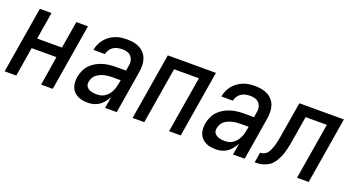

<svg xmlns="http://www.w3.org/2000/svg" viewBox="-42 -965 2584 1410"><g transform="rotate(20 1250.0 -260.0)"><path d="M6 0 92 -520H183L148 -308H342L377 -520H468L382 0H291L328 -228H134L97 0Z M662 8Q640 8 619.5 5Q599 2 581 -6.5Q563 -15 549 -29Q535 -43 527.5 -61.5Q520 -80 519 -101Q518 -122 521 -143Q526 -169 537 -194.5Q548 -220 567 -240Q586 -260 610 -274Q634 -288 660 -296Q686 -304 712 -307Q738 -310 764 -310H842L848 -348Q849 -354 850 -360Q851 -366 851 -372Q851 -389 844.5 -404.5Q838 -420 826 -430Q814 -440 797.5 -444Q781 -448 764 -448Q747 -448 729 -444.5Q711 -441 695 -431Q679 -421 668.5 -405Q658 -389 655 -372V-371H565V-372Q569 -395 578.5 -416.5Q588 -438 603.5 -457Q619 -476 638.5 -490Q658 -504 680.5 -513Q703 -522 725.5 -525Q748 -528 770 -528Q797 -528 822.5 -523.5Q848 -519 869.5 -508Q891 -497 907.5 -478.5Q924 -460 932 -436.5Q940 -413 940.5 -387Q941 -361 937 -335L882 0H791L806 -90Q795 -70 780.5 -51Q766 -32 747 -18.5Q728 -5 705.5 1.5Q683 8 662 8ZM700 -72Q716 -72 731.5 -76Q747 -80 761 -89Q775 -98 786 -111.5Q797 -125 804.5 -139.5Q812 -154 816.5 -169.5Q821 -185 824 -201L829 -230H764Q749 -230 733 -228.5Q717 -227 701.5 -223Q686 -219 671 -212.5Q656 -206 643 -195.5Q630 -185 622.5 -170.5Q615 -156 612 -140Q610 -129 611.5 -118Q613 -107 620 -99Q627 -91 636 -85.5Q645 -80 655.5 -77Q666 -74 677.5 -73Q689 -72 700 -72Z M1006 0 1092 -520H1468L1382 0H1291L1364 -440H1170L1097 0Z M1662 8Q1640 8 1619.5 5Q1599 2 1581 -6.5Q1563 -15 1549 -29Q1535 -43 1527.5 -61.5Q1520 -80 1519 -101Q1518 -122 1521 -143Q1526 -169 1537 -194.5Q1548 -220 1567 -240Q1586 -260 1610 -274Q1634 -288 1660 -296Q1686 -304 1712 -307Q1738 -310 1764 -310H1842L1848 -348Q1849 -354 1850 -360Q1851 -366 1851 -372Q1851 -389 1844.5 -404.5Q1838 -420 1826 -430Q1814 -440 1797.5 -444Q1781 -448 1764 -448Q1747 -448 1729 -444.5Q1711 -441 1695 -431Q1679 -421 1668.5 -405Q1658 -389 1655 -372V-371H1565V-372Q1569 -395 1578.5 -416.5Q1588 -438 1603.5 -457Q1619 -476 1638.5 -490Q1658 -504 1680.5 -513Q1703 -522 1725.5 -525Q1748 -528 1770 -528Q1797 -528 1822.5 -523.5Q1848 -519 1869.5 -508Q1891 -497 1907.5 -478.5Q1924 -460 1932 -436.5Q1940 -413 1940.5 -387Q1941 -361 1937 -335L1882 0H1791L1806 -90Q1795 -70 1780.5 -51Q1766 -32 1747 -18.5Q1728 -5 1705.5 1.5Q1683 8 1662 8ZM1700 -72Q1716 -72 1731.5 -76Q1747 -80 1761 -89Q1775 -98 1786 -111.5Q1797 -125 1804.5 -139.5Q1812 -154 1816.5 -169.5Q1821 -185 1824 -201L1829 -230H1764Q1749 -230 1733 -228.5Q1717 -227 1701.5 -223Q1686 -219 1671 -212.5Q1656 -206 1643 -195.5Q1630 -185 1622.5 -170.5Q1615 -156 1612 -140Q1610 -129 1611.5 -118Q1613 -107 1620 -99Q1627 -91 1636 -85.5Q1645 -80 1655.5 -77Q1666 -74 1677.5 -73Q1689 -72 1700 -72Z M1960 0 1973 -80Q1986 -80 1999.5 -85Q2013 -90 2023 -100Q2033 -110 2039.5 -123Q2046 -136 2051 -149Q2056 -162 2059.5 -175.5Q2063 -189 2066 -202.5Q2069 -216 2071.5 -229Q2074 -242 2076 -256L2120 -520H2468L2382 0H2291L2364 -440H2198L2166 -247Q2163 -229 2160 -212Q2157 -195 2152.5 -177.5Q2148 -160 2143 -143Q2138 -126 2130.5 -109.5Q2123 -93 2113.5 -77Q2104 -61 2091.5 -47Q2079 -33 2062.5 -24Q2046 -15 2028.5 -9Q2011 -3 1994 -1.5Q1977 0 1960 0Z"/></g></svg>

Font: Iosevka Term Curly Md Obl
Style: Regular
Weight: 500
Italic angle: -9°
Designer: Belleve Invis
Foundry: Belleve Invis
Version: Version 32.3.0